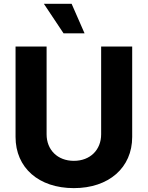

<svg xmlns="http://www.w3.org/2000/svg" viewBox="-20 -970 769 1000"><path d="M364.7 9.8C546.4 9.8 668.5 -96.2 668.5 -256.8V-727.5H506.8V-270.5C506.8 -189.9 450.2 -132.3 364.7 -132.3C279.3 -132.3 222.7 -189.9 222.7 -270.5V-727.5H61V-256.8C61 -96.2 181.6 9.8 364.7 9.8ZM311 -796.4H420.4L353 -950.2H208.5Z"/></svg>

Font: Raveo
Style: Bold
Weight: 700
Designer: Jakub Foglar, Rasmus Andersson (Inter)
Foundry: Jakubfoglar.com
Version: Version 1.100;Glyphs 3.2.3 (3260)